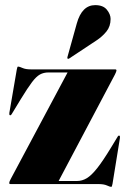

<svg xmlns="http://www.w3.org/2000/svg" viewBox="-20 -719 498 750"><path d="M429 -428 209 -12H281Q301 -12 319.2 -23Q337.5 -34 360 -62.5Q382.5 -91 414 -143L439.5 -185Q442.5 -190.5 446.5 -189Q449.5 -188 448.5 -180L419.5 -1Q417.5 11 414.5 11Q410 11 397.8 5.5Q385.5 0 364.5 0H21.5Q16 0 16 -4Q16 -9 22 -20L244 -436H169.5Q150.5 -436 136 -428Q121.5 -420 104.8 -397.8Q88 -375.5 62 -333L25.5 -273Q22 -267.5 18.5 -269Q15.5 -270.5 16.5 -278L45.5 -447Q47.5 -459 50.5 -459Q55.5 -459 67.8 -453.5Q80 -448 100.5 -448H429.5Q435 -448 435 -444Q435 -440 429 -428ZM280 -627.5Q300 -699 352 -699Q383 -699 397.5 -681Q412 -663 412 -645Q412 -616 395.8 -596Q379.5 -576 357.5 -561.5L249.5 -490Q246 -488 243.5 -490.5Q242.5 -491.5 243.5 -496.5Z"/></svg>

Font: Fraunces 144pt Black
Style: Regular
Weight: 900
Version: Version 1.000;[0bf87f6ff]